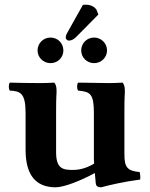

<svg xmlns="http://www.w3.org/2000/svg" viewBox="-20 -788 638 818"><path d="M510 -133V-306C510 -390 512 -378 512 -402C512 -419 508 -430 502 -436C484 -435 464 -434 445 -434C417 -434 352 -435 313 -436C307 -430 307 -408 313 -402C364 -397 380 -390 380 -306V-121C380 -111 380 -101 381 -91C340 -66 307 -64 289 -64C249 -64 219 -69 219 -139V-306C219 -390 221 -378 221 -402C221 -419 217 -430 211 -436C193 -435 172 -434 154 -434C103 -434 65 -435 22 -436C16 -430 16 -408 22 -402C68 -400 89 -390 89 -306V-150C89 -44 131 10 217 10C253 10 326 -19 384 -51C386 -26 388 -7 388 -7C389 5 397 10 411 10C448 0 508 -14 577 -23C579 -29 577 -49 575 -55C521 -60 510 -76 510 -133ZM333 -767 267 -649C262 -641 260 -633 260 -627C260 -622 267 -615 273 -615C281 -615 292 -618 303 -629L399 -726L391 -747C385 -756 370 -768 346 -768C342 -768 335 -768 333 -767ZM140 -573C140 -543 165 -519 195 -519C226 -519 250 -543 250 -573C250 -604 226 -628 195 -628C165 -628 140 -604 140 -573ZM326 -573C326 -543 350 -519 381 -519C411 -519 436 -543 436 -573C436 -604 411 -628 381 -628C350 -628 326 -604 326 -573Z"/></svg>

Font: Libertinus Serif
Style: Bold
Weight: 700
Designer: Philipp H. Poll, Khaled Hosny
Foundry: Caleb Maclennan
Version: Version 7.050;RELEASE